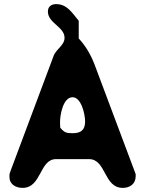

<svg xmlns="http://www.w3.org/2000/svg" viewBox="-20 -914 712 934"><path d="M26 -53C26 -17 57 0 90 0C183 0 171 -140 253 -140H413C497 -140 484 0 577 0C612 0 640 -19 640 -57V-67C610 -147 470 -520 440 -600C422 -647 398 -689 363 -727V-813C332 -849 308 -894 253 -894C230 -894 213 -882 213 -858C213 -801 294 -784 294 -730C294 -693 251 -674 240 -640C209 -557 64 -170 33 -87C26 -68 26 -70 26 -53ZM273 -293C273 -297 272 -316 272 -320C272 -353 286 -441 333 -441C376 -441 394 -357 394 -323C394 -282 374 -266 333 -266C303 -266 293 -269 273 -293Z"/></svg>

Font: Asimov Print
Style: Regular
Weight: 500
Designer: Google
Version: Version 2.000980: 2014